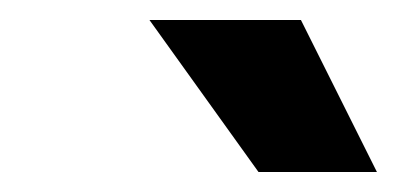

<svg xmlns="http://www.w3.org/2000/svg" viewBox="-20 -720 393 190"><path d="M277.8 -700.2 353 -549.8H235.8L127.9 -700.2Z"/></svg>

Font: Fivo Sans Modern
Style: Italic
Weight: 700
Designer: Alexander Slobzheninov
Foundry: Alexander Slobzheninov
Version: 1.0